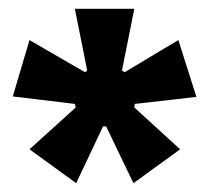

<svg xmlns="http://www.w3.org/2000/svg" viewBox="-20 -732 476 436"><path d="M153 -316 47 -393 152 -488 150 -496 9 -513 47 -641 173 -568 178 -572 150 -712H285L257 -572L263 -568L385 -641L426 -512L286 -496L285 -488L389 -393L283 -316L221 -445H214Z"/></svg>

Font: Bricolage Grotesque 24pt
Style: Bold
Weight: 700
Designer: Mathieu Triay
Foundry: Atelier Triay
Version: Version 1.001;gftools[0.9.33.dev8+g029e19f]